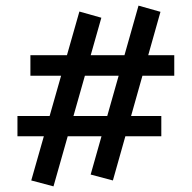

<svg xmlns="http://www.w3.org/2000/svg" viewBox="-20 -600 682 682"><path d="M381 41 302 20 472 -580 550 -558ZM42 -116V-188H553V-116ZM170 62 91 41 262 -559 340 -537ZM88 -331V-404H599V-331Z"/></svg>

Font: Ysabeau SemiBold
Style: Regular
Weight: 600
Designer: Christian Thalmann (Catharsis Fonts)
Version: Version 2.000;gftools[0.9.27.dev2+g8671c4b]